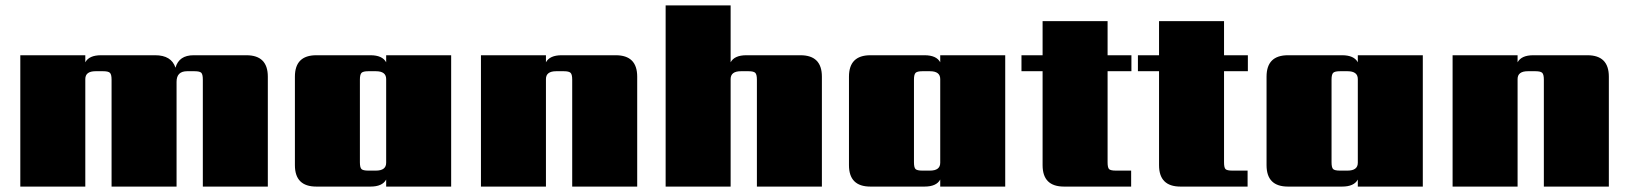

<svg xmlns="http://www.w3.org/2000/svg" viewBox="-20 -689 6011 709"><path d="M695 -485H890Q969 -485 969 -406V0H729V-395Q729 -414 723.5 -420Q718 -426 698 -426H671Q632 -426 632 -387V0H392V-395Q392 -414 386 -420Q380 -426 361 -426H333Q295 -426 295 -397V0H55V-485H295V-459Q309 -485 353 -485H553Q613 -485 628 -439Q641 -485 695 -485Z M1340 -59H1368Q1406 -59 1406 -88V-397Q1406 -426 1368 -426H1340Q1321 -426 1315 -420Q1309 -414 1309 -395V-90Q1309 -70 1315 -64.5Q1321 -59 1340 -59ZM1406 -485H1646V0H1406V-26Q1392 0 1348 0H1148Q1069 0 1069 -79V-406Q1069 -485 1148 -485H1348Q1392 -485 1406 -459Z M2054 -485H2254Q2333 -485 2333 -406V0H2093V-395Q2093 -414 2087 -420Q2081 -426 2062 -426H2034Q1996 -426 1996 -397V0H1756V-485H1996V-459Q2010 -485 2054 -485Z M2736 -485H2936Q3015 -485 3015 -406V0H2775V-395Q2775 -414 2769 -420Q2763 -426 2744 -426H2716Q2678 -426 2678 -397V0H2438V-669H2678V-459Q2692 -485 2736 -485Z M3386 -59H3414Q3452 -59 3452 -88V-397Q3452 -426 3414 -426H3386Q3367 -426 3361 -420Q3355 -414 3355 -395V-90Q3355 -70 3361 -64.5Q3367 -59 3386 -59ZM3452 -485H3692V0H3452V-26Q3438 0 3394 0H3194Q3115 0 3115 -79V-406Q3115 -485 3194 -485H3394Q3438 -485 3452 -459Z M4158 -426H4070V-90Q4070 -70 4075.5 -64.5Q4081 -59 4101 -59H4157V0H3909Q3830 0 3830 -79V-426H3752V-485H3830V-611H4070V-485H4158Z M4588 -426H4500V-90Q4500 -70 4505.5 -64.5Q4511 -59 4531 -59H4587V0H4339Q4260 0 4260 -79V-426H4182V-485H4260V-611H4500V-485H4588Z M4928 -59H4956Q4994 -59 4994 -88V-397Q4994 -426 4956 -426H4928Q4909 -426 4903 -420Q4897 -414 4897 -395V-90Q4897 -70 4903 -64.5Q4909 -59 4928 -59ZM4994 -485H5234V0H4994V-26Q4980 0 4936 0H4736Q4657 0 4657 -79V-406Q4657 -485 4736 -485H4936Q4980 -485 4994 -459Z M5642 -485H5842Q5921 -485 5921 -406V0H5681V-395Q5681 -414 5675 -420Q5669 -426 5650 -426H5622Q5584 -426 5584 -397V0H5344V-485H5584V-459Q5598 -485 5642 -485Z"/></svg>

Font: Sarpanch Black
Style: Regular
Weight: 900
Designer: Manushi Parikh (Devanagari and Latin), Jyotish Sonowal (Devanagari)
Foundry: Indian Type Foundry
Version: Version 2.004;PS 1.0;hotconv 1.0.78;makeotf.lib2.5.61930; tt